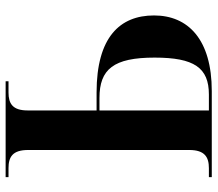

<svg xmlns="http://www.w3.org/2000/svg" viewBox="-64 -690 754 665"><g transform="rotate(-90 312.5 -357.0)"><path d="M32 0H330C509 0 592 -82 592 -200C592 -318 517 -399 325 -399H263V-638C263 -690 287 -704 325 -704H364V-714H32V-704H63C102 -704 126 -690 126 -636V-78C126 -24 101 -10 63 -10H32ZM318 -10H263V-389H306C406 -389 446 -340 446 -198C446 -61 411 -10 318 -10Z"/></g></svg>

Font: Noto Serif Display SemiBold
Style: Regular
Weight: 600
Designer: Monotype Design Team
Foundry: Monotype Imaging Inc.
Version: Version 2.009